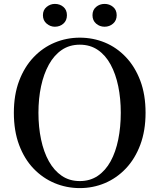

<svg xmlns="http://www.w3.org/2000/svg" viewBox="-20 -946 817 984"><path d="M261 -809Q238 -809 219 -825Q200 -841 200 -868Q200 -895 219 -910.5Q238 -926 261 -926Q287 -926 305 -910.5Q323 -895 323 -868Q323 -841 305 -825Q287 -809 261 -809ZM516 -809Q491 -809 472.5 -825Q454 -841 454 -868Q454 -895 472.5 -910.5Q491 -926 516 -926Q541 -926 559.5 -910.5Q578 -895 578 -868Q578 -841 559.5 -825Q541 -809 516 -809ZM389 18Q321 18 260 -7.5Q199 -33 152 -82Q105 -131 78 -203Q51 -275 51 -368Q51 -460 78 -531.5Q105 -603 152 -652.5Q199 -702 260 -727.5Q321 -753 389 -753Q457 -753 517.5 -728Q578 -703 625 -653.5Q672 -604 699 -532.5Q726 -461 726 -368Q726 -276 699 -204Q672 -132 625 -82.5Q578 -33 517.5 -7.5Q457 18 389 18ZM389 -18Q442 -18 481.5 -45Q521 -72 547 -119.5Q573 -167 586 -231Q599 -295 599 -368Q599 -441 586 -504Q573 -567 547 -615Q521 -663 481.5 -690Q442 -717 389 -717Q336 -717 296.5 -690Q257 -663 230.5 -615Q204 -567 190.5 -504Q177 -441 177 -368Q177 -295 190.5 -231Q204 -167 230.5 -119.5Q257 -72 296.5 -45Q336 -18 389 -18Z"/></svg>

Font: Noto Serif TC ExtraLight SemiBold
Style: Regular
Weight: 600
Version: Version 2.003-H1;hotconv 1.1.1;makeotfexe 2.6.0